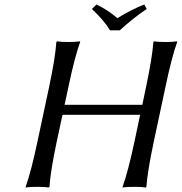

<svg xmlns="http://www.w3.org/2000/svg" viewBox="-20 -832 809 855"><path d="M630.4 -444.8Q657.7 -573.7 663.1 -645L665.5 -647.9Q683.1 -645 716.3 -645Q750 -645 768.6 -647.9L769 -645Q744.6 -578.1 716.8 -444.8L664.6 -200.2Q637.2 -71.3 631.8 0L629.4 2.9Q611.8 0 579.1 0Q545.4 0 526.4 2.9L525.9 0Q550.3 -68.4 578.6 -200.2L604 -320.8H258.3L232.4 -200.2Q205.1 -71.3 200.2 0L197.3 2.9Q179.7 0 147 0Q113.3 0 94.2 2.9V0Q118.7 -68.4 146.5 -200.2L198.7 -444.8Q226.1 -573.7 231 -645L233.9 -647.9Q251.5 -645 284.2 -645Q317.9 -645 336.9 -647.9V-645Q312.5 -578.1 284.7 -444.8L267.6 -365.2H613.8ZM470.2 -696.8Q442.9 -741.7 389.2 -792L409.7 -812Q464.4 -785.2 502.4 -751Q567.9 -791 622.6 -812L633.3 -792Q575.2 -753.4 513.2 -696.8Z"/></svg>

Font: Linux Biolinum Slanted O
Style: Slanted
Weight: 400
Designer: Philipp H. Poll
Foundry: Philipp H. Poll
Version: Version 1.0.4